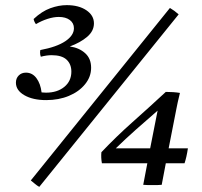

<svg xmlns="http://www.w3.org/2000/svg" viewBox="-20 -719 788 748"><path d="M160 -329Q108 -329 75 -348Q42 -367 42 -397Q42 -414 53 -425Q64 -436 81 -436Q106 -436 122 -414.5Q138 -393 142 -359Q150 -358 159 -358Q203 -358 230.5 -380.5Q258 -403 258 -440Q258 -469 239.5 -486.5Q221 -504 181 -504Q162 -504 139 -498Q136 -506 136 -515Q136 -520 137 -524Q201 -536 234.5 -558.5Q268 -581 268 -609Q268 -629 252 -641Q236 -653 209 -653Q189 -653 165.5 -645.5Q142 -638 120 -625Q113 -634 111 -645Q143 -675 176 -687Q209 -699 240 -699Q287 -699 316.5 -679Q346 -659 346 -628Q346 -598 319.5 -575.5Q293 -553 252 -538Q288 -533 311.5 -512Q335 -491 335 -455Q335 -420 311.5 -391Q288 -362 248.5 -345.5Q209 -329 160 -329ZM676 -663 133 9Q124 4 116.5 -2.5Q109 -9 100 -16L642 -688Q652 -682 659.5 -676.5Q667 -671 676 -663ZM575 2Q567 2 556.5 2Q546 2 538 1L554 -83H377Q373 -105 375 -126Q434 -188 496.5 -243.5Q559 -299 626 -361Q641 -361 655 -360Q669 -359 681 -357Q675 -334 672.5 -321Q670 -308 668 -299L637 -141H712Q707 -107 699 -83H626L610 1Q602 2 592.5 2Q583 2 575 2ZM565 -141 594 -288Q550 -250 509.5 -214Q469 -178 431 -141Z"/></svg>

Font: Tiro Telugu
Style: Italic
Weight: 400
Italic angle: -11°
Designer: Telugu: John Hudson & Fiona Ross, assisted by Kaja Sojewska. Latin: John Hudson with Paul Hanslow, assisted by Kaja Soje
Foundry: Tiro Typeworks Ltd.
Version: Version 1.52